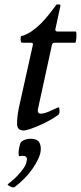

<svg xmlns="http://www.w3.org/2000/svg" viewBox="-20 -571 362 858"><path d="M75 63Q84 55 95.5 52Q107 49 116 49Q148 49 157 68Q166 87 160 114Q153 143 124 185Q95 227 44 266Q38 268 27 263Q16 258 14 253Q20 248 33 237.5Q46 227 59.5 212.5Q73 198 84.5 182Q96 166 99 150Q102 138 99 133Q96 128 90 126.5Q84 125 77 125.5Q70 126 66 127Q63 124 63 114Q63 104 65 93Q67 82 69.5 73.5Q72 65 75 63ZM149 -81Q148 -74 151 -68.5Q154 -63 162 -63Q176 -63 198.5 -72.5Q221 -82 242 -92Q246 -88 246 -76Q246 -68 245 -65Q244 -62 242 -59Q229 -49 207.5 -36.5Q186 -24 162.5 -13.5Q139 -3 118 4.5Q97 12 85 12Q58 12 56.5 -14.5Q55 -41 64 -88L125 -362Q127 -370 127 -375Q127 -380 117 -380H77Q72 -385 72 -396Q72 -407 74 -409Q99 -416 121 -431Q143 -446 162.5 -465.5Q182 -485 199.5 -507.5Q217 -530 233 -551H244Q251 -551 250 -545L228 -443Q224 -430 238 -430H319Q321 -427 321.5 -420.5Q322 -414 321.5 -406.5Q321 -399 320 -391.5Q319 -384 317 -380H225Q217 -380 214 -375Q211 -370 209 -356Z"/></svg>

Font: Lusitana
Style: Italic
Weight: 400
Italic angle: -12°
Designer: Ana Paula Megda
Foundry: Ana Paula Megda
Version: Version 1.000; ttfautohint (v1.1) -l 8 -r 50 -G 200 -x 14 -D